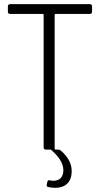

<svg xmlns="http://www.w3.org/2000/svg" viewBox="-20 -720 506 924"><path d="M423 -663V-690C423 -696 419 -700 413 -700H28C22 -700 18 -696 18 -690V-663C18 -657 22 -653 28 -653H186C188 -653 190 -651 190 -649V-10C190 -4 194 0 200 0H222C224 0 226 0 227 2C258 29 285 63 285 99C285 136 263 150 237 150C232 150 226 149 220 148C213 146 209 148 208 155L205 168C204 175 206 179 212 180C222 182 234 184 245 184C285 184 325 166 325 103C325 70 310 37 272 4C268 1 264 0 259 0H247C245 0 243 -2 243 -4V-649C243 -651 245 -653 247 -653H413C419 -653 423 -657 423 -663Z"/></svg>

Font: Barlow Semi Condensed Light
Style: Regular
Weight: 300
Width: 4
Designer: Jeremy Tribby
Foundry: Tribby Type
Version: Version 1.422;hotconv 1.0.109;makeotfexe 2.5.65596